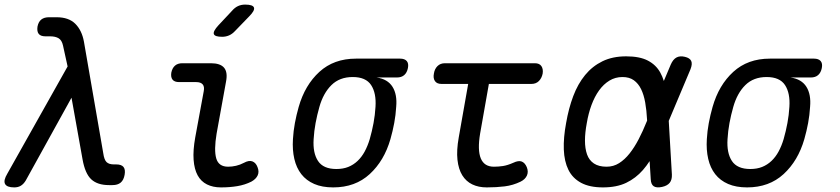

<svg xmlns="http://www.w3.org/2000/svg" viewBox="-34 -805 3654 835"><path d="M78 -20Q69 -5 57 2.5Q45 10 28 10Q-4 10 -12 -5Q-20 -20 -2 -50L260 -516L240 -607Q235 -630 221 -638.5Q207 -647 184 -647H164Q143 -647 134.5 -657.5Q126 -668 129 -689Q133 -710 145.5 -720Q158 -730 179 -730H212Q265 -730 293.5 -701.5Q322 -673 331 -624L415 -139Q419 -110 429.5 -100Q440 -90 461 -90H471Q494 -90 503 -79Q512 -68 508 -45Q504 -22 491 -11Q478 0 455 0H440Q390 0 363 -25Q336 -50 325 -112L277 -380Z M908 -224Q896 -152 906.5 -116Q917 -80 958 -80Q975 -80 992.5 -84Q1010 -88 1027 -97Q1049 -109 1064 -103Q1079 -97 1086 -78Q1094 -58 1086.5 -42Q1079 -26 1059 -15Q1031 -1 998 4.5Q965 10 927 10Q892 10 866 -3Q840 -16 825.5 -42.5Q811 -69 808 -110Q805 -151 815 -207L852 -408Q856 -428 847.5 -438Q839 -448 819 -448H745Q725 -448 716.5 -458.5Q708 -469 711 -489Q715 -509 727 -519.5Q739 -530 759 -530H883Q924 -530 940.5 -510.5Q957 -491 949 -450ZM988 -670Q976 -657 962 -651Q948 -645 932 -645Q900 -645 896 -657Q892 -669 916 -695L975 -758Q987 -772 1001 -778.5Q1015 -785 1032 -785Q1066 -785 1070.5 -772Q1075 -759 1049 -733Z M1604 -468Q1652 -461 1673 -427.5Q1694 -394 1689 -340Q1687 -305 1680.5 -270Q1674 -235 1664 -200Q1637 -106 1574 -48Q1511 10 1415 10Q1367 10 1332.5 -5Q1298 -20 1276.5 -47.5Q1255 -75 1246 -114Q1237 -153 1240 -200Q1242 -235 1248.5 -270Q1255 -305 1265 -340Q1292 -435 1355 -492.5Q1418 -550 1514 -550H1706Q1726 -550 1735 -539.5Q1744 -529 1740 -509Q1736 -489 1724 -478.5Q1712 -468 1692 -468ZM1429 -70Q1458 -70 1480.5 -79Q1503 -88 1521 -105Q1539 -122 1552 -146Q1565 -170 1574 -200Q1584 -235 1590.5 -270Q1597 -305 1599 -340Q1603 -400 1580 -435Q1557 -470 1500 -470Q1443 -470 1407.5 -435Q1372 -400 1355 -340Q1345 -305 1338.5 -270Q1332 -235 1330 -200Q1326 -140 1349 -105Q1372 -70 1429 -70Z M2292 -530Q2312 -530 2320.5 -517.5Q2329 -505 2326 -485Q2322 -465 2309.5 -452.5Q2297 -440 2277 -440H1886Q1866 -440 1857.5 -452.5Q1849 -465 1853 -485Q1856 -505 1868.5 -517.5Q1881 -530 1901 -530ZM2198 -97Q2221 -108 2235 -102.5Q2249 -97 2257 -78Q2265 -58 2257.5 -41.5Q2250 -25 2230 -15Q2197 1 2161 5.5Q2125 10 2083 10Q2047 10 2020 -3Q1993 -16 1976.5 -42.5Q1960 -69 1955.5 -110Q1951 -151 1961 -207L2018 -530H2108L2054 -224Q2042 -152 2057 -116Q2072 -80 2114 -80Q2134 -80 2153.5 -83Q2173 -86 2198 -97Z M2888 -46Q2889 -23 2878.5 -10Q2868 3 2845 8Q2821 13 2809 5Q2797 -3 2796 -26L2780 -285Q2778 -325 2772 -359Q2766 -393 2754 -417.5Q2742 -442 2722.5 -456Q2703 -470 2673 -470Q2642 -470 2616.5 -454.5Q2591 -439 2571.5 -412Q2552 -385 2538.5 -348.5Q2525 -312 2518 -270H2428Q2439 -334 2459 -387Q2479 -440 2510.5 -478.5Q2542 -517 2586 -538.5Q2630 -560 2689 -560Q2748 -560 2783.5 -541.5Q2819 -523 2837.5 -489.5Q2856 -456 2863 -408.5Q2870 -361 2873 -303ZM2883 -524Q2893 -547 2908 -555Q2923 -563 2944 -558Q2966 -553 2972 -540Q2978 -527 2969 -504L2865 -257Q2841 -199 2817 -150Q2793 -101 2762 -65.5Q2731 -30 2689.5 -10Q2648 10 2588 10Q2530 10 2493 -10Q2456 -30 2438 -66.5Q2420 -103 2418 -154.5Q2416 -206 2428 -270H2518Q2510 -228 2510 -193.5Q2510 -159 2519 -133.5Q2528 -108 2549 -94Q2570 -80 2604 -80Q2634 -80 2658.5 -95.5Q2683 -111 2704 -137.5Q2725 -164 2743.5 -199.5Q2762 -235 2778 -275Z M3404 -468Q3452 -461 3473 -427.5Q3494 -394 3489 -340Q3487 -305 3480.5 -270Q3474 -235 3464 -200Q3437 -106 3374 -48Q3311 10 3215 10Q3167 10 3132.5 -5Q3098 -20 3076.5 -47.5Q3055 -75 3046 -114Q3037 -153 3040 -200Q3042 -235 3048.5 -270Q3055 -305 3065 -340Q3092 -435 3155 -492.5Q3218 -550 3314 -550H3506Q3526 -550 3535 -539.5Q3544 -529 3540 -509Q3536 -489 3524 -478.5Q3512 -468 3492 -468ZM3229 -70Q3258 -70 3280.5 -79Q3303 -88 3321 -105Q3339 -122 3352 -146Q3365 -170 3374 -200Q3384 -235 3390.5 -270Q3397 -305 3399 -340Q3403 -400 3380 -435Q3357 -470 3300 -470Q3243 -470 3207.5 -435Q3172 -400 3155 -340Q3145 -305 3138.5 -270Q3132 -235 3130 -200Q3126 -140 3149 -105Q3172 -70 3229 -70Z"/></svg>

Font: Maple Mono
Style: Italic
Weight: 400
Italic angle: -10°
Monospace: yes
Designer: subframe7536
Version: Version 7.300